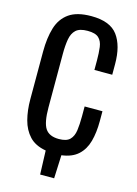

<svg xmlns="http://www.w3.org/2000/svg" viewBox="-140 -892 796 1113"><g transform="rotate(15 257.5 -335.0)"><path d="M216 147 211 4Q147 -7 112 -44.5Q77 -82 62.5 -137.5Q48 -193 48 -260V-546Q48 -628 66.5 -689Q85 -750 132.5 -783.5Q180 -817 266 -817Q379 -817 424.5 -755.5Q470 -694 470 -584V-520H363V-577Q363 -622 358.5 -656.5Q354 -691 334 -710Q314 -729 267 -729Q219 -729 197 -708.5Q175 -688 168.5 -650.5Q162 -613 162 -563V-242Q162 -151 185.5 -115.5Q209 -80 267 -80Q313 -80 333 -100.5Q353 -121 358 -157Q363 -193 363 -241V-301H470V-241Q470 -173 455.5 -120Q441 -67 405 -34Q369 -1 306 7L300 147Z"/></g></svg>

Font: Oswald
Style: Regular
Weight: 400
Designer: Vernon Adams
Foundry: Vernon Adams
Version: Version 4.103; ttfautohint (v1.8.3)